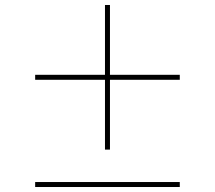

<svg xmlns="http://www.w3.org/2000/svg" viewBox="-20 -750 862 770"><path d="M401 -150V-430H121V-450H401V-730H421V-450H701V-430H421V-150ZM121 0V-20H701V0Z"/></svg>

Font: M PLUS 2 Thin
Style: Regular
Weight: 100
Designer: Coji Morishita
Foundry: UNDERFOREST DESIGN
Version: Version 1.001